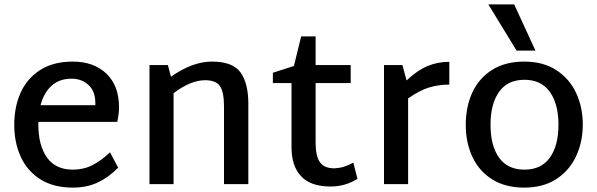

<svg xmlns="http://www.w3.org/2000/svg" viewBox="-20 -840 2725 876"><path d="M482 -145 519 -75Q476 -31 426 -7.5Q376 16 312 16Q224 16 164 -22Q104 -60 74.5 -125Q45 -190 45 -270Q45 -353 74.5 -418Q104 -483 164 -521Q224 -559 312 -559Q408 -559 465.5 -504Q523 -449 523 -351Q523 -321 515 -284H155V-272Q155 -176 194.5 -121Q234 -66 312 -66Q361 -66 401.5 -86.5Q442 -107 482 -145ZM165 -360H415V-370Q415 -424 383.5 -452.5Q352 -481 307 -481Q251 -481 215.5 -449Q180 -417 165 -360Z M1113 -367V0H1002V-355Q1002 -420 983.5 -447Q965 -474 916 -474Q850 -474 772 -415V0H662V-543H746L760 -490Q858 -559 947 -559Q1042 -559 1077.5 -509.5Q1113 -460 1113 -367Z M1611 -24Q1555 11 1488 11Q1398 11 1354 -35.5Q1310 -82 1310 -169V-461H1225V-508L1321 -539L1354 -674H1420V-543H1580V-461H1420V-190Q1420 -127 1440 -99.5Q1460 -72 1505 -72Q1528 -73 1548 -79Q1568 -85 1592 -98Z M2030 -454Q1981 -454 1938 -441Q1895 -428 1842 -391V0H1732V-543H1816L1835 -473Q1885 -520 1931.5 -539Q1978 -558 2030 -558Z M2105 0ZM2105 -270Q2105 -353 2135 -418Q2165 -483 2225 -521Q2285 -559 2372 -559Q2459 -559 2519 -519.5Q2579 -480 2609 -415Q2639 -350 2639 -272Q2639 -194 2609 -128.5Q2579 -63 2519 -23.5Q2459 16 2372 16Q2285 16 2225 -22Q2165 -60 2135 -125Q2105 -190 2105 -270ZM2528 -271Q2528 -366 2488.5 -421Q2449 -476 2373 -476Q2296 -476 2257 -421Q2218 -366 2218 -271Q2218 -175 2257 -120.5Q2296 -66 2373 -66Q2449 -66 2488.5 -120.5Q2528 -175 2528 -271ZM2208 -820H2326L2423 -609H2337Z"/></svg>

Font: Martel Sans SemiBold
Style: Regular
Weight: 600
Designer: Dan Reynolds and Mathieu Réguer
Foundry: Dan Reynolds and Mathieu Réguer
Version: Version 1.002; ttfautohint (v1.1) -l 5 -r 5 -G 72 -x 0 -D la